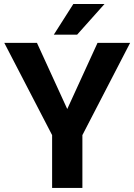

<svg xmlns="http://www.w3.org/2000/svg" viewBox="-20 -921 659 941"><path d="M161.1 -710.9 309.6 -386.7 458 -710.9H617.7L383.8 -258.8V0H235.4V-258.8L1 -710.9ZM243.7 -751 339.4 -901.4H492.2L357.9 -751Z"/></svg>

Font: Vazirmatn RD
Style: Bold
Weight: 700
Designer: Saber Rastikerdar
Foundry: Saber Rastikerdar
Version: Version 32.102